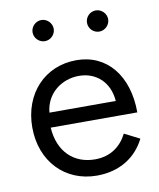

<svg xmlns="http://www.w3.org/2000/svg" viewBox="-82 -781 710 858"><g transform="rotate(-10 273.0 -352.0)"><path d="M289 12C394 12 469 -39 508 -117L439 -152C412 -98 364 -61 293 -61C197 -61 129 -125 122 -235H515C515 -401 426 -512 287 -512C143 -512 41 -403 41 -250C41 -96 144 12 289 12ZM411 -620C437 -620 459 -642 459 -668C459 -694 437 -716 411 -716C384 -716 363 -694 363 -668C363 -642 384 -620 411 -620ZM164 -620C190 -620 212 -642 212 -668C212 -694 190 -716 164 -716C138 -716 116 -694 116 -668C116 -642 138 -620 164 -620ZM128 -302C136 -389 208 -441 286 -441C364 -441 423 -388 429 -302Z"/></g></svg>

Font: HB Figtree Prototype
Style: Regular
Weight: 400
Designer: Alfredo Marco Pradil
Foundry: Hanken Design Co.®
Version: Version 1.002;Glyphs 3.2 (3228)